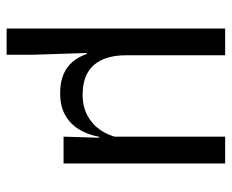

<svg xmlns="http://www.w3.org/2000/svg" viewBox="-80 -448 700 580"><g transform="rotate(90 270.0 -158.0)"><path d="M473.7 -488.2V0H392.8L396.4 -117.2L392.8 -121.9V-488.2ZM147 -187.8Q147 -157.3 154.2 -133.2Q161.4 -109 176 -92Q190.6 -75 213.1 -66.3Q235.6 -57.6 266.3 -57.6Q302.1 -57.6 329 -72.1Q355.9 -86.5 372.9 -111.5Q390 -136.4 396 -167.6L410.4 -107.4H393.2Q386.8 -72.7 370.4 -46.1Q354 -19.4 327.1 -4.6Q300.3 10.3 262.1 10.3Q228.3 10.3 204.6 0.2Q181 -10 166 -28.1Q151.1 -46.2 142.9 -70.5L140.1 -70.4L145.4 92.4V172H66.1V-488.2H147Z"/></g></svg>

Font: Anek Gujarati Medium
Style: Regular
Weight: 500
Designer: Mrunmayee Ghaisas (Gujarati), Yesha Goshar (Latin)
Foundry: Ek Type
Version: Version 1.003